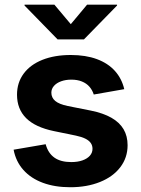

<svg xmlns="http://www.w3.org/2000/svg" viewBox="-20 -787 600 818"><path d="M38 -149.2 174.5 -172.6Q185.1 -134.2 211.9 -115.4Q238.6 -96.5 283.6 -96.5Q311.2 -96.5 331.6 -103.8Q352 -111.1 363.1 -123.8Q374.1 -136.6 374.1 -153Q374.1 -167.3 366.5 -178Q358.9 -188.7 343.3 -196.4Q327.7 -204.1 303.5 -209.2L209.5 -228.5Q130.5 -244.8 91.5 -283.5Q52.5 -322.2 52.5 -383.5Q52.5 -435 80.8 -473.3Q109.2 -511.7 161 -532.2Q212.8 -552.7 281.5 -552.7Q345.2 -552.7 392.8 -535.1Q440.4 -517.4 469.6 -484.8Q498.9 -452.2 509.4 -407.1L379.5 -384.3Q373.3 -403.6 360.8 -417.8Q348.4 -432 329 -439.8Q309.7 -447.7 283.8 -447.7Q259.8 -447.7 240.5 -440.7Q221.2 -433.8 210 -421.1Q198.8 -408.5 198.8 -392.3Q198.8 -371 215.1 -357.1Q231.5 -343.1 269 -335.3L367.1 -315.8Q419.8 -305.1 454.5 -285.4Q489.3 -265.6 506.5 -236.4Q523.6 -207.2 523.6 -168.3Q523.6 -115.4 492.6 -74.7Q461.5 -33.9 405.9 -11.6Q350.2 10.7 279.3 10.7Q213.7 10.7 162.6 -8.2Q111.5 -27.1 79.5 -63.1Q47.5 -99.1 38 -149.2ZM281.6 -684 351 -767.1H478.7V-763.5L337.6 -619.1H225.4L84.5 -763.5V-767.1H211.8Z"/></svg>

Font: Raveo Variable
Style: Regular
Weight: 400
Designer: Jakub Foglar, Rasmus Andersson (Inter)
Foundry: Jakubfoglar.com
Version: Version 1.000;Glyphs 3.2.3 (3260)